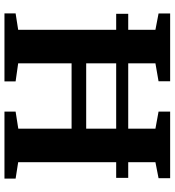

<svg xmlns="http://www.w3.org/2000/svg" viewBox="19 -802 783 861"><g transform="rotate(90 410.5 -371.5)"><path d="M113.5 -61.5V-677L40.5 -691V-743H344.5V-691L264 -677V-366.5H557V-677L480.5 -691V-743H779V-691L707.5 -677V-61.5L781 -50V0H480.5V-50L557 -62V-301H264V-61.5L345 -50V0H40V-50ZM777.5 -555V-501H42V-555Z"/></g></svg>

Font: Merriweather 48pt
Style: Bold
Weight: 700
Version: Version 2.100